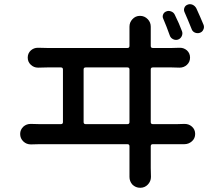

<svg xmlns="http://www.w3.org/2000/svg" viewBox="-20 -850 1040 916"><path d="M951.2 -731.4Q953.1 -726.6 953.1 -720.7Q953.1 -714.8 950.2 -709Q945.3 -697.3 933.1 -693.4Q920.9 -689.5 909.2 -694.8Q897.5 -700.2 893.6 -712.9Q876 -756.8 860.4 -792Q855.5 -802.7 859.9 -813.5Q864.3 -824.2 876 -828.1Q880.9 -830.1 885.7 -830.1Q892.6 -830.1 899.4 -827.1Q911.1 -821.3 917 -809.6Q935.5 -769.5 951.2 -731.4ZM848.6 -700.2Q852.5 -688.5 846.7 -676.8Q840.8 -665 829.1 -661.1Q817.4 -657.2 805.7 -663.1Q793.9 -668.9 790 -680.7Q774.4 -724.6 758.8 -760.7Q753.9 -770.5 758.3 -781.2Q762.7 -792 774.4 -795.9Q779.3 -797.9 784.2 -797.9Q791 -797.9 797.9 -794.9Q809.6 -790 814.5 -778.3Q835 -737.3 848.6 -700.2ZM378.9 -267.6Q378.9 -257.8 388.7 -257.8H587.9Q597.7 -257.8 597.7 -267.6V-518.6Q597.7 -528.3 587.9 -528.3H388.7Q378.9 -528.3 378.9 -518.6ZM699.2 -267.6Q699.2 -257.8 709 -257.8H824.2Q840.8 -257.8 858.4 -258.8Q860.4 -258.8 861.3 -258.8Q880.9 -258.8 895.5 -246.1Q911.1 -232.4 911.1 -210.9Q911.1 -189.5 895.5 -175.8Q879.9 -162.1 859.4 -162.1Q858.4 -162.1 858.4 -162.1Q844.7 -162.1 824.2 -162.1H709Q699.2 -162.1 699.2 -152.3V-48.8L700.2 -5.9Q700.2 14.6 685.5 30.3Q670.9 45.9 648.9 45.9Q627 45.9 611.3 30.3Q597.7 14.6 597.7 -5.9V-46.9V-152.3Q597.7 -162.1 587.9 -162.1H168Q148.4 -162.1 128.9 -161.1Q127.9 -161.1 127 -161.1Q106.4 -161.1 91.8 -174.8Q76.2 -189.5 76.2 -210.9Q76.2 -231.4 91.8 -246.1Q106.4 -258.8 126 -258.8Q127 -258.8 128.9 -258.8Q146.5 -257.8 168 -257.8H270.5Q280.3 -257.8 280.3 -267.6V-518.6Q280.3 -528.3 270.5 -528.3H205.1Q183.6 -528.3 163.1 -527.3Q162.1 -527.3 161.1 -527.3Q141.6 -527.3 127 -541Q112.3 -554.7 112.3 -575.2Q112.3 -595.7 127 -609.4Q141.6 -622.1 160.2 -622.1Q162.1 -622.1 163.1 -622.1Q184.6 -621.1 205.1 -621.1H587.9Q597.7 -621.1 597.7 -630.9V-700.2V-722.7Q597.7 -743.2 611.3 -757.8Q626 -774.4 647.9 -774.4Q669.9 -774.4 685.5 -757.8Q699.2 -743.2 699.2 -722.7V-700.2V-630.9Q699.2 -621.1 709 -621.1H799.8Q817.4 -621.1 835.9 -622.1Q837.9 -622.1 838.9 -622.1Q857.4 -622.1 872.1 -609.4Q886.7 -595.7 886.7 -575.2Q886.7 -554.7 872.1 -541Q857.4 -527.3 836.9 -527.3Q836.9 -527.3 835.9 -527.3Q822.3 -528.3 799.8 -528.3H709Q699.2 -528.3 699.2 -518.6Z"/></svg>

Font: Gen Jyuu GothicX Medium
Style: Regular
Weight: 500
Designer: Ryoko NISHIZUKA (kana &amp; ideographs); Paul D. Hunt (Latin, Greek &amp; Cyrillic); Wenlong ZHANG (bopomofo); Sandoll C
Version: Version 1.058.20140828